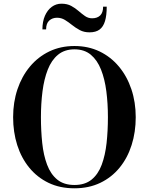

<svg xmlns="http://www.w3.org/2000/svg" viewBox="-20 -1009 804 1039"><path d="M383 10Q304 10 242.8 -19.5Q181.5 -49 138.5 -101.5Q95.5 -154 73.2 -224Q51 -294 51 -375Q51 -456 74.5 -526Q98 -596 142 -648.8Q186 -701.5 247 -730.8Q308 -760 383 -760Q457.5 -760 518.5 -730.8Q579.5 -701.5 623.5 -648.8Q667.5 -596 691 -526Q714.5 -456 714.5 -375Q714.5 -294 692.2 -224Q670 -154 627 -101.5Q584 -49 522.5 -19.5Q461 10 383 10ZM383 -8Q440 -8 475.8 -37.2Q511.5 -66.5 530.5 -117.8Q549.5 -169 556.8 -235.2Q564 -301.5 564 -375Q564 -448.5 555.5 -514.8Q547 -581 526.8 -632.2Q506.5 -683.5 471.5 -712.8Q436.5 -742 383 -742Q329.5 -742 294 -712.8Q258.5 -683.5 238.5 -632.2Q218.5 -581 210 -514.8Q201.5 -448.5 201.5 -375Q201.5 -301.5 208.5 -235.2Q215.5 -169 234.8 -117.8Q254 -66.5 289.8 -37.2Q325.5 -8 383 -8ZM464.5 -834Q434.5 -834 412 -846Q389.5 -858 370.2 -873.5Q351 -889 331.5 -901Q312 -913 288.5 -913Q263.5 -913 246.5 -897.8Q229.5 -882.5 229.5 -850H209.5Q209.5 -892.5 223.2 -923.8Q237 -955 260.2 -972Q283.5 -989 312.5 -989Q343.5 -989 365.5 -977Q387.5 -965 405.2 -949.5Q423 -934 440.2 -922Q457.5 -910 478.5 -910Q506 -910 522 -925.2Q538 -940.5 538 -973H557.5Q557.5 -925.5 548.2 -894.8Q539 -864 518.8 -849Q498.5 -834 464.5 -834Z"/></svg>

Font: Bodoni Moda 11pt SemiBold
Style: Regular
Weight: 600
Designer: Owen Earl
Foundry: indestructible type
Version: Version 2.004